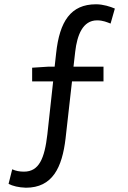

<svg xmlns="http://www.w3.org/2000/svg" viewBox="-20 -767 595 896"><path d="M516 -727C495 -736 462 -747 428 -747C310 -747 258 -667 242 -519L235 -456H207L130 -451V-387H228L201 -140C188 -27 162 34 92 34C72 34 54 31 37 23L20 91C39 101 67 108 101 109C225 109 270 15 286 -121L316 -387H463V-456H323L331 -526C340 -603 366 -672 433 -672C461 -672 480 -663 496 -657Z"/></svg>

Font: Noto Sans CJK JP Regular
Style: Regular
Weight: 400
Designer: Ryoko NISHIZUKA (kana & ideographs); Paul D. Hunt (Latin, Greek & Cyrillic); Wenlong ZHANG (bopomofo); Sandoll Communica
Foundry: Adobe Systems Incorporated
Version: Version 1.001;PS 1.001;hotconv 1.0.78;makeotf.lib2.5.61930